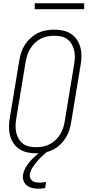

<svg xmlns="http://www.w3.org/2000/svg" viewBox="-20 -923 540 1166"><path d="M200 8Q200 8 199.5 8Q199 8 199 8Q171 8 144.5 2Q118 -4 96.5 -18.5Q75 -33 61 -54.5Q47 -76 40.5 -101.5Q34 -127 34.5 -155Q35 -183 40 -210L97 -555Q101 -580 109 -604.5Q117 -629 131.5 -651.5Q146 -674 166.5 -692.5Q187 -711 210.5 -722.5Q234 -734 259.5 -738.5Q285 -743 310 -743Q310 -743 310 -743Q310 -743 310 -743Q338 -743 364.5 -737Q391 -731 412.5 -716.5Q434 -702 448 -680.5Q462 -659 468.5 -633.5Q475 -608 474.5 -580Q474 -552 469 -525L412 -180Q408 -155 400 -130.5Q392 -106 377.5 -83.5Q363 -61 343 -42.5Q323 -24 299 -12.5Q275 -1 249.5 3.5Q224 8 200 8ZM200 -29Q220 -29 241 -33Q262 -37 281.5 -47Q301 -57 317.5 -72.5Q334 -88 345 -106.5Q356 -125 363 -145Q370 -165 373 -186L430 -531Q434 -552 434.5 -574Q435 -596 430.5 -616.5Q426 -637 415.5 -655Q405 -673 389 -685Q373 -697 352 -701.5Q331 -706 309 -706Q289 -706 268 -702Q247 -698 227.5 -688Q208 -678 192 -662.5Q176 -647 164.5 -628.5Q153 -610 146.5 -590Q140 -570 136 -549L79 -204Q75 -183 74.5 -161Q74 -139 78.5 -118.5Q83 -98 93.5 -80Q104 -62 120 -50Q136 -38 157 -33.5Q178 -29 200 -29ZM213 223Q193 223 175 218.5Q157 214 143 203Q129 192 123 174.5Q117 157 120 138Q124 116 135 96Q146 76 161 58.5Q176 41 193.5 25.5Q211 10 230 -3L237 -8H265L264 0Q247 14 231.5 29Q216 44 202.5 60.5Q189 77 177 95.5Q165 114 161 134Q159 146 163 157Q167 168 176 175Q185 182 196.5 184Q208 186 221 186Q230 186 240 185Q250 184 260 182L254 219Q244 221 233.5 222Q223 223 213 223ZM491 -867H191V-903H491Z"/></svg>

Font: Iosevka SS04 XLt Obl
Style: Regular
Weight: 200
Italic angle: -9°
Monospace: yes
Designer: Belleve Invis
Foundry: Belleve Invis
Version: Version 19.0.0; ttfautohint (v1.8.4)